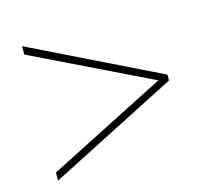

<svg xmlns="http://www.w3.org/2000/svg" viewBox="-72 -659 651 599"><g transform="rotate(-15 253.5 -359.0)"><path d="M46 -168 429 -363 46 -549V-576L461 -373V-354L46 -142Z"/></g></svg>

Font: Noto Sans Thai SemCond Thin
Style: Regular
Weight: 100
Width: 4
Designer: Monotype Design Team
Foundry: Monotype Imaging Inc.
Version: Version 2.002; ttfautohint (v1.8.4.7-5d5b)